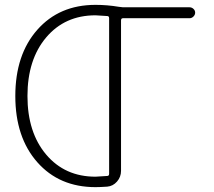

<svg xmlns="http://www.w3.org/2000/svg" viewBox="-20 -760 881 790"><path d="M373 -697Q247 -697 170 -606Q93 -515 93 -365Q93 -215 170 -124Q247 -33 373 -33Q376 -33 421 -36Q429 -36 429 -45V-685Q429 -694 421 -694Q376 -697 373 -697ZM373 10Q224 10 133.5 -92.5Q43 -195 43 -365Q43 -535 133.5 -637.5Q224 -740 373 -740Q421 -740 469 -732Q481 -730 486 -730H760Q769 -730 776 -723.5Q783 -717 783 -708Q783 -699 776 -692Q769 -685 760 -685H486Q478 -685 478 -676V-57Q478 -32 461.5 -13Q445 6 421 8Q391 10 373 10Z"/></svg>

Font: Rounded Mplus 1c Light
Style: Regular
Weight: 300
Version: Version 1.059.20150529